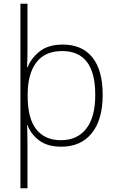

<svg xmlns="http://www.w3.org/2000/svg" viewBox="-20 -780 630 1034"><path d="M533 -269Q533 -135 474 -62.5Q415 10 311 10Q235 10 190.5 -24Q146 -58 128 -106H126Q127 -77 127.5 -45Q128 -13 128 15V234H90V-760H128V-527Q128 -505 127.5 -472.5Q127 -440 126 -418H129Q147 -466 193.5 -503Q240 -540 318 -540Q422 -540 477.5 -471Q533 -402 533 -269ZM493 -269Q493 -505 315 -505Q222 -505 175.5 -443.5Q129 -382 129 -270V-263Q129 -142 175.5 -83.5Q222 -25 308 -25Q396 -25 444.5 -87Q493 -149 493 -269Z"/></svg>

Font: Noto Sans Lao Looped ExtraLight
Style: Regular
Weight: 200
Designer: Mark Frömberg, Ben Mitchell
Foundry: The Fontpad Ltd
Version: Version 1.002; ttfautohint (v1.8.4.7-5d5b)